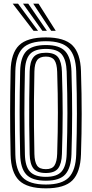

<svg xmlns="http://www.w3.org/2000/svg" viewBox="-20 -1012 498 1041"><path d="M228.8 9.2Q127 9.2 83.2 -33.9Q39.5 -77 37.5 -174Q36 -241.5 35.4 -297.9Q34.8 -354.2 34.9 -406.1Q35 -458 35.6 -511.5Q36.2 -565 37.5 -626.8Q39.5 -723.8 83.4 -766.5Q127.2 -809.2 228.8 -809.2Q328.8 -809.2 372.4 -766.4Q416 -723.5 419 -626.8Q421 -560.5 422 -503.6Q423 -446.8 422.9 -393.9Q422.8 -341 421.9 -287.4Q421 -233.8 419 -174Q415.8 -77.8 372.8 -34.2Q329.8 9.2 228.8 9.2ZM228.8 -11.5Q316.2 -11.5 353.4 -50.2Q390.5 -89 393.2 -174.8Q395 -235.2 396 -289Q397 -342.8 397 -395.4Q397 -448 396.1 -504.4Q395.2 -560.8 393.2 -626Q390.5 -711.5 353.1 -750Q315.8 -788.5 228.8 -788.5Q139.5 -788.5 102.4 -749.9Q65.2 -711.2 63.2 -626.2Q61.8 -558.8 61.1 -502.4Q60.5 -446 60.6 -394.2Q60.8 -342.5 61.4 -289.2Q62 -236 63.2 -174.5Q65.2 -89.2 102.4 -50.4Q139.5 -11.5 228.8 -11.5ZM228.8 -32.2Q153.8 -32.2 122.4 -66Q91 -99.8 89.2 -175Q87.8 -242.5 87 -298.8Q86.2 -355 86.4 -406.6Q86.5 -458.2 87.1 -511.4Q87.8 -564.5 89.2 -625.8Q90.8 -701 122.5 -734.4Q154.2 -767.8 228.8 -767.8Q303.2 -767.8 334.1 -733.6Q365 -699.5 367.5 -625Q369.5 -558.2 370.4 -502Q371.2 -445.8 371.2 -394Q371.2 -342.2 370.2 -289.2Q369.2 -236.2 367.5 -175.5Q365 -102 334.5 -67.1Q304 -32.2 228.8 -32.2ZM228.8 -53.2Q289.2 -53.2 314.4 -82.6Q339.5 -112 341.5 -176.5Q343.5 -239.5 344.5 -293.5Q345.5 -347.5 345.5 -398.9Q345.5 -450.2 344.5 -504.9Q343.5 -559.5 341.5 -624Q339.5 -686.2 315.4 -716.5Q291.2 -746.8 228.8 -746.8Q166.8 -746.8 141.5 -717.6Q116.2 -688.5 115 -625Q113.5 -559 112.9 -503.2Q112.2 -447.5 112.2 -395.8Q112.2 -344 113 -290.5Q113.8 -237 115 -175.5Q116.2 -109.8 142.5 -81.5Q168.8 -53.2 228.8 -53.2ZM228.8 -74Q180.8 -74 161.4 -98.4Q142 -122.8 140.8 -176Q139 -265.8 138.4 -336.8Q137.8 -407.8 138.5 -475.9Q139.2 -544 140.8 -624.8Q142 -677.8 161.4 -701.9Q180.8 -726 228.8 -726Q277.2 -726 295.8 -700.5Q314.2 -675 315.8 -623.2Q317.8 -559.2 318.8 -505.1Q319.8 -451 319.8 -400.1Q319.8 -349.2 318.8 -295.1Q317.8 -241 315.8 -177Q314.2 -124.5 295.2 -99.2Q276.2 -74 228.8 -74ZM228.8 -94.8Q262.5 -94.8 275.5 -115.1Q288.5 -135.5 290 -177.8Q292 -242.2 292.9 -296.2Q293.8 -350.2 293.8 -401Q293.8 -451.8 292.9 -505.4Q292 -559 290 -622.5Q288.5 -667.2 274.8 -686.2Q261 -705.2 228.8 -705.2Q196 -705.2 181.8 -686.6Q167.5 -668 166.5 -624Q164.8 -536.2 164.1 -465.5Q163.5 -394.8 164.2 -326.5Q165 -258.2 166.5 -176.8Q167.5 -134.5 180.8 -114.6Q194 -94.8 228.8 -94.8ZM161.8 -845 49 -992H77.8L186.2 -845ZM209.8 -845 104.8 -992H133.2L234.2 -845ZM257.5 -845 160.2 -992H189L282.2 -845Z"/></svg>

Font: Big Shoulders Inline Display Thin ExtraBold
Style: Regular
Weight: 800
Version: Version 2.002